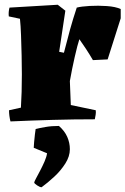

<svg xmlns="http://www.w3.org/2000/svg" viewBox="-20 -502 528 808"><path d="M24 9Q18 -15 18 -38L68 -49Q70 -79 71 -115Q72 -151 72 -189Q72 -225 71 -268.5Q70 -312 68.5 -353.5Q67 -395 64 -423L17 -433Q15 -452 20 -470Q71 -473 121.5 -476Q172 -479 223 -482L255 -457L229 -284L249 -280Q263 -335 275 -378.5Q287 -422 303 -470Q322 -475 357.5 -477Q393 -479 429.5 -476.5Q466 -474 488 -464V-425L433 -252L371 -249Q359 -270 342 -296Q325 -322 314 -337Q306 -313 294.5 -262.5Q283 -212 274 -161L278 -60L383 -38Q384 -28 382.5 -19Q381 -10 379 0Q291 0 202 2.5Q113 5 24 9ZM155 286Q148 286 136 278Q124 270 124 266Q124 263 131.5 249Q139 235 149 216Q159 197 167.5 177.5Q176 158 178 143L122 120Q122 114 123.5 97Q125 80 127 63Q129 46 130 41Q145 37 171 32.5Q197 28 228 28Q252 49 263 74Q274 99 274 126Q274 156 255 186Q236 216 208.5 241.5Q181 267 155 286Z"/></svg>

Font: Labrada Black
Style: Regular
Weight: 900
Designer: Mercedes Jáuregui
Foundry: Omnibus-Type Team
Version: Version 1.000; ttfautohint (v1.8.4.7-5d5b)